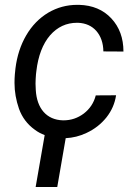

<svg xmlns="http://www.w3.org/2000/svg" viewBox="-20 -558 553 789"><path d="M238.3 -63.5C171.4 -65.4 131.3 -112.3 127 -188.5C126.5 -197.3 126 -206.1 126 -214.8C126 -227.5 127 -240.2 127.9 -252.9L129.4 -265.6C136.7 -328.6 155.8 -377.9 185.5 -412.6C215.8 -447.3 252.9 -464.4 296.9 -464.4C298.3 -464.4 299.3 -464.4 300.8 -464.4C332.5 -462.9 357.4 -451.7 376 -430.7C394.5 -409.2 404.3 -381.3 404.8 -346.7L487.3 -346.2C487.3 -401.4 470.7 -446.8 437.5 -482.4C404.3 -518.1 359.9 -536.6 304.7 -538.1C302.2 -538.1 299.8 -538.1 297.4 -538.1C254.4 -538.1 214.8 -527.3 178.2 -505.9C141.6 -483.9 111.3 -453.1 87.9 -413.1C64.5 -373 49.8 -327.6 43.5 -276.9L41 -252.4C40 -240.2 39.6 -228.5 39.6 -217.3C39.6 -181.2 45.9 -146 58.1 -110.8C70.8 -75.7 92.3 -46.9 123 -24.9C135.3 -15.6 148.9 -8.3 163.6 -2.9L126.5 210.4H215.3L250 9.8C279.3 8.3 307.6 1.5 335.4 -11.7C368.2 -26.9 395.5 -48.3 417.5 -75.7C439 -103 452.1 -133.3 457 -166.5L373.5 -166C365.7 -135.3 349.1 -110.4 324.2 -91.3C299.3 -72.8 272 -63.5 241.2 -63.5C240.2 -63.5 239.3 -63.5 238.3 -63.5Z"/></svg>

Font: Roboto
Style: Italic
Weight: 400
Italic angle: -12°
Designer: Google
Version: Version 2.137; 2017